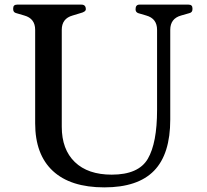

<svg xmlns="http://www.w3.org/2000/svg" viewBox="-20 -800 896 830"><path d="M431 10Q285 10 208.5 -61Q132 -132 132 -267V-671Q132 -720 85 -733L51 -743Q37 -746 37 -760V-764Q37 -780 54 -780H332Q351 -780 351 -760Q351 -749 327 -743L294 -733Q247 -720 247 -671V-252Q247 -154 303.5 -99.5Q360 -45 463 -45Q579 -45 619 -113.5Q659 -182 659 -325V-671Q659 -720 612 -733L578 -743Q566 -747 566 -760Q566 -780 583 -780H795Q812 -780 812 -764V-760Q812 -746 798 -743L763 -733Q716 -720 716 -671V-283Q716 -134 646 -62Q576 10 431 10Z"/></svg>

Font: Caslon OS
Style: Regular
Weight: 400
Designer: Alfredo Marco Pradil
Foundry: Hanken Design Co.
Version: Version 1.000;PS 001.000;hotconv 1.0.88;makeotf.lib2.5.64775